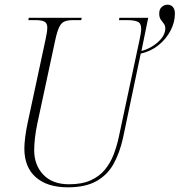

<svg xmlns="http://www.w3.org/2000/svg" viewBox="-20 -790 767 820"><path d="M270 10Q182 10 133 -33Q84 -76 84 -156Q84 -174 87.5 -203Q91 -232 98 -265L174 -619Q182 -655 182 -672Q182 -691 170 -697.5Q158 -704 134 -704H101L103 -714H329L327 -704H292Q270 -704 256 -698.5Q242 -693 233 -674.5Q224 -656 216 -619L140 -265Q132 -228 129 -198Q126 -168 126 -149Q126 -85 165 -44Q204 -3 275 -3Q330 -3 367.5 -20Q405 -37 428.5 -66Q452 -95 465.5 -130.5Q479 -166 487 -203L576 -620Q579 -635 581 -646.5Q583 -658 583 -667Q583 -690 568.5 -697Q554 -704 524 -704H488L490 -714H613L584 -572Q625 -583 655.5 -611Q686 -639 686 -669Q686 -681 679.5 -689Q673 -697 666.5 -706.5Q660 -716 660 -732Q660 -751 671 -760.5Q682 -770 696 -770Q710 -770 718.5 -760Q727 -750 727 -732Q727 -695 708.5 -659.5Q690 -624 657.5 -597.5Q625 -571 581 -561L505 -199Q491 -137 465 -90Q439 -43 392 -16.5Q345 10 270 10Z"/></svg>

Font: Noto Serif Display SemiCondensed ExtraLight
Style: Italic
Weight: 200
Width: 4
Italic angle: -12°
Designer: Monotype Design Team
Foundry: Monotype Imaging Inc.
Version: Version 2.009